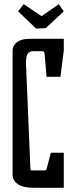

<svg xmlns="http://www.w3.org/2000/svg" viewBox="-20 -895 356 915"><path d="M40 -62V-654Q40 -678 61 -694Q82 -710 120 -710H284V-654L268 -529H202L192 -642Q191 -651 180 -651H138Q116 -651 109.5 -634.5Q103 -618 104 -588L125 -89Q125 -83 131 -83H190Q201 -83 202 -89L222 -167H284V0H141Q90 0 65 -17.5Q40 -35 40 -62ZM66 -841 93 -875 178 -818 260 -875 284 -841 198 -761 152 -759Z"/></svg>

Font: Bahianita
Style: Regular
Weight: 400
Designer: Pablo Cosgaya & Dani Raskovsky
Foundry: Pablo Cosgaya & Dani Raskovsky
Version: Version 1.008